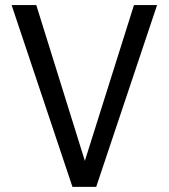

<svg xmlns="http://www.w3.org/2000/svg" viewBox="-20 -726 655 746"><path d="M309.7 -101 500.5 -706.2H590.3L353.8 0H261.5L25.1 -706.2H121Z"/></svg>

Font: FiraCode Nerd Font
Style: Regular
Weight: 400
Designer: Carrois Corporate, Edenspiekermann AG, Nikita Prokopov
Foundry: Carrois Corporate, Edenspiekermann AG, Nikita Prokopov
Version: Version 6.002;Nerd Fonts 2.1.0